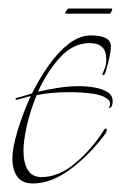

<svg xmlns="http://www.w3.org/2000/svg" viewBox="-20 -417 293 450"><path d="M57 13Q32 13 20.5 -3Q9 -19 9 -46Q9 -70 21 -110Q33 -150 52 -192L19 -183Q17 -183 16.5 -185Q16 -187 17 -187Q22 -188 32 -191Q42 -194 55 -198Q73 -234 95 -265Q117 -296 142 -315Q167 -334 193 -334Q240 -334 240 -308Q240 -301 237 -285.5Q234 -270 230 -258Q229 -255 228.5 -251.5Q228 -248 226 -245Q225 -241 222 -241Q219 -241 220 -243Q224 -253 226.5 -259.5Q229 -266 229 -279Q229 -316 190 -316Q151 -316 120 -281.5Q89 -247 69 -202Q90 -207 115.5 -211Q141 -215 166 -215Q183 -215 201 -212Q219 -209 231.5 -201.5Q244 -194 244 -180Q244 -168 239 -165Q234 -162 236 -166Q241 -176 234.5 -182.5Q228 -189 218 -192.5Q208 -196 200 -197Q187 -199 172.5 -200Q158 -201 143 -201Q124 -201 104.5 -199.5Q85 -198 66 -194Q51 -158 43 -122.5Q35 -87 35 -64Q35 -36 45 -19Q55 -2 77 -2Q117 -2 155 -33.5Q193 -65 221 -108Q225 -116 229 -116Q230 -116 230 -113Q230 -108 228 -105Q192 -56 146.5 -21.5Q101 13 57 13ZM134 -385Q133 -385 133 -386Q133 -388 136 -392.5Q139 -397 140 -397H242Q243 -397 243 -396Q243 -394 241 -389.5Q239 -385 237 -385Z"/></svg>

Font: Explora
Style: Regular
Weight: 400
Designer: Robert E. Leuschke
Foundry: Robert E. Leuschke
Version: Version 1.010